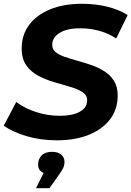

<svg xmlns="http://www.w3.org/2000/svg" viewBox="-28 -732 697 1018"><path d="M273 12Q187 12 111.5 -10.5Q36 -33 -8 -66L58 -191Q106 -156 166.5 -137Q227 -118 289 -118Q356 -118 395 -139.5Q434 -161 434 -200Q434 -228 409 -244Q384 -260 344.5 -271.5Q305 -283 260.5 -296Q216 -309 176.5 -329.5Q137 -350 112 -384.5Q87 -419 87 -475Q87 -547 126.5 -600Q166 -653 238 -682.5Q310 -712 407 -712Q478 -712 541 -696.5Q604 -681 649 -652L588 -528Q548 -555 498.5 -568.5Q449 -582 398 -582Q327 -582 288 -557.5Q249 -533 249 -496Q248 -471 266.5 -456Q285 -441 315.5 -430.5Q346 -420 382 -410Q419 -400 456.5 -387Q494 -374 525.5 -354Q557 -334 576.5 -303Q596 -272 596 -226Q596 -153 556 -100Q516 -47 443.5 -17.5Q371 12 273 12ZM163 266 203 185Q174 172 174 141Q174 112 192.5 92.5Q211 73 247 73Q281 73 297.5 88.5Q314 104 314 126Q314 143 307.5 157.5Q301 172 283 197L234 266Z"/></svg>

Font: Montserrat
Style: Bold Italic
Weight: 700
Italic angle: -11.3°
Designer: Julieta Ulanovsky
Foundry: Julieta Ulanovsky
Version: Version 9.000; ttfautohint (v1.8.4.7-5d5b)